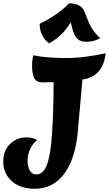

<svg xmlns="http://www.w3.org/2000/svg" viewBox="-46 -1135 675 1191"><path d="M169 36Q110 36 66.5 15Q23 -6 -1.5 -44.5Q-26 -83 -26 -133Q-26 -177 -7.5 -210.5Q11 -244 44 -263.5Q77 -283 118 -283Q154 -283 185 -267Q157 -245 141 -210.5Q125 -176 125 -137Q125 -99 139.5 -76Q154 -53 179 -53Q202 -53 219.5 -69.5Q237 -86 250 -127Q263 -168 271 -240Q279 -312 283 -422Q287 -532 287 -687L474 -738L437 -323Q422 -150 352.5 -57Q283 36 169 36ZM217 -624Q181 -624 167 -649Q153 -674 153 -726Q153 -746 155 -763Q157 -780 160 -792Q206 -783 257 -779Q308 -775 359 -775Q422 -775 485 -783Q548 -791 609 -805Q605 -759 588 -725.5Q571 -692 545 -673Q519 -654 487 -646Q459 -639 415.5 -634.5Q372 -630 321 -627Q270 -624 217 -624ZM259 -866Q250 -872 236.5 -886Q223 -900 212 -925Q201 -950 200 -987Q264 -1019 307.5 -1050Q351 -1081 383 -1115Q424 -1113 445 -1101Q466 -1089 475.5 -1068.5Q485 -1048 494.5 -1021Q504 -994 521.5 -963Q539 -932 576 -898Q548 -884 528.5 -880Q509 -876 488 -876Q455 -876 436 -892.5Q417 -909 404.5 -951Q392 -993 377 -1069L418 -1038Q400 -1007 380 -977Q360 -947 332 -919.5Q304 -892 259 -866Z"/></svg>

Font: Merienda ExtraBold
Style: Regular
Weight: 800
Designer: Eduardo Rodriguez Tunni
Foundry: Eduardo Rodriguez Tunni
Version: Version 2.001